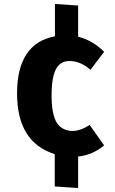

<svg xmlns="http://www.w3.org/2000/svg" viewBox="-20 -767 580 968"><path d="M505 -34Q446 15 374 22V181L256 173V10Q66 -49 66 -296Q66 -548 257 -584V-747L374 -739V-582Q446 -564 505 -506L436 -415Q389 -456 340 -459Q290 -463 266 -425Q240 -384 240 -285Q240 -190 267 -147Q291 -111 338 -107Q381 -104 432 -137Z"/></svg>

Font: Xiangcui Wave Sans Xiangcui Wave Sans
Style: Regular
Weight: 800
Width: 3
Version: Version 0.920;March 28, 2024;FontCreator 14.0.0.2814 64-bit